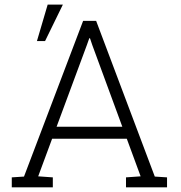

<svg xmlns="http://www.w3.org/2000/svg" viewBox="-20 -800 772 820"><path d="M30.3 0V-42.5L82.5 -45.9L335 -710.9H390.6L641.1 -45.9L693.4 -42.5V0H518.1V-42.5L580.6 -46.9L521.5 -207.5H202.6L143.1 -46.9L205.6 -42.5V0ZM221.7 -258.8H502.4L374 -607.9L364.3 -636.7H361.3L351.1 -607.9ZM137.7 -624.5 183.6 -780.3H248.5L172.4 -624.5Z"/></svg>

Font: Roboto Slab LO Light
Style: Regular
Weight: 300
Designer: Google
Version: Version 2.000